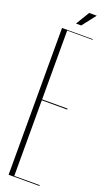

<svg xmlns="http://www.w3.org/2000/svg" viewBox="-196 -1078 637 1114"><g transform="rotate(20 122.0 -521.0)"><path d="M26.4 0V-906.2H216.8V-902.3H59.6V-477.5H216.8V-471.7H59.6V-4.9H216.8V0ZM93.8 -958H126L191.4 -1042H144.5Z"/></g></svg>

Font: Caledo
Style: Light
Weight: 300
Designer: BSozoo
Foundry: BSozoo
Version: Version 002.000